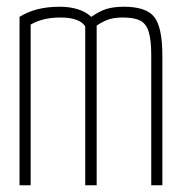

<svg xmlns="http://www.w3.org/2000/svg" viewBox="-20 -550 540 570"><path d="M38 0V-500Q62 -515 91.5 -522.5Q121 -530 158 -530Q187 -530 211 -522.5Q235 -515 251 -500Q275 -517 296.5 -523.5Q318 -530 348 -530Q414 -530 438 -499.5Q462 -469 462 -385V0H429V-386Q429 -431 421.5 -455.5Q414 -480 396 -489Q378 -498 345 -498Q321 -498 304.5 -493Q288 -488 267 -474V0H233V-471Q233 -473 226 -480Q219 -487 202.5 -492.5Q186 -498 159 -498Q107 -498 71 -477V0Z"/></svg>

Font: M PLUS 1 Code ExtraLight
Style: Regular
Weight: 250
Designer: Coji Morishita
Foundry: UNDERFOREST DESIGN
Version: Version 1.002